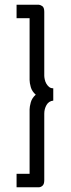

<svg xmlns="http://www.w3.org/2000/svg" viewBox="-20 -760 299 811"><path d="M50 -683V-740H144Q149 -740 158 -734.5Q167 -729 167 -710V-440Q167 -434 169 -424.5Q171 -415 175.5 -407Q180 -399 187 -393Q194 -387 205 -387V-335Q186 -333 176.5 -316.5Q167 -300 167 -280V1Q167 18 159.5 24.5Q152 31 144 31H50V-26H105V-298Q105 -309 110 -327.5Q115 -346 131 -360Q115 -374 110 -392Q105 -410 105 -422V-683Z"/></svg>

Font: IngvarSans
Style: Regular
Weight: 400
Version: Version 1.000